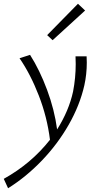

<svg xmlns="http://www.w3.org/2000/svg" viewBox="-73 -713 526 1022"><path d="M389 -380Q389 -318 376 -259Q352 -153 293 -49.5Q234 54 150 141.5Q66 229 -30 289L-53 239Q93 158 193 31Q178 -90 133.5 -204.5Q89 -319 31 -403L87 -421Q138 -341 177.5 -235Q217 -129 231 -24Q294 -124 316 -226Q330 -299 330 -372Q330 -399 329 -413H388Q389 -402 389 -380ZM178 -526 342 -693 380 -657 207 -499Z"/></svg>

Font: Ysabeau Semilight
Style: Italic
Weight: 300
Italic angle: -12°
Designer: Christian Thalmann (Catharsis Fonts)
Version: Version 0.003